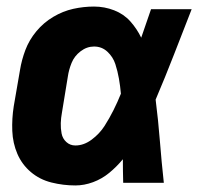

<svg xmlns="http://www.w3.org/2000/svg" viewBox="-20 -558 616 586"><path d="M210 8Q237 8 264 -2Q291 -12 313.5 -30.5Q336 -49 355 -72Q355 -36 356 0H480Q473 -64 468 -127.5Q463 -191 455 -254Q484 -322 511 -391.5Q538 -461 565 -530H441Q426 -486 411 -443Q398 -470 378 -492.5Q358 -515 328.5 -526.5Q299 -538 267 -538Q235 -538 203.5 -531Q172 -524 142.5 -506.5Q113 -489 91 -462.5Q69 -436 57.5 -405.5Q46 -375 41 -344L22 -234Q16 -196 17.5 -158.5Q19 -121 33 -88.5Q47 -56 74 -33Q101 -10 137 -1Q173 8 210 8ZM210 -114Q194 -114 182.5 -124.5Q171 -135 168 -150.5Q165 -166 165.5 -182Q166 -198 169 -214L187 -324Q190 -345 198.5 -366Q207 -387 226 -401.5Q245 -416 267 -416Q291 -416 308 -400Q325 -384 332 -362.5Q339 -341 343 -318Q347 -295 349 -272Q339 -247 326.5 -222Q314 -197 299 -173.5Q284 -150 260 -132Q236 -114 210 -114Z"/></svg>

Font: Iosevka Sparkle Heavy Oblique
Style: Regular
Weight: 900
Italic angle: -9°
Designer: Belleve Invis
Foundry: Belleve Invis
Version: Version 4.5.0; ttfautohint (v1.8.3)